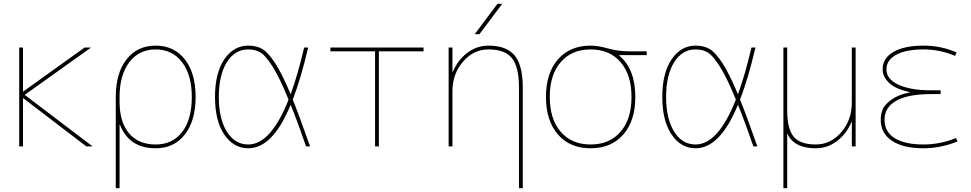

<svg xmlns="http://www.w3.org/2000/svg" viewBox="-20 -770 5108 1010"><path d="M101 -253V0H81V-520H101V-289H103L425 -520H459L110 -271L467 0H434L103 -253Z M609 -260V-235Q609 -128 658.5 -69Q708 -10 799 -10Q888 -10 938.5 -76Q989 -142 989 -260Q989 -375 938 -442.5Q887 -510 799 -510Q711 -510 660 -442.5Q609 -375 609 -260ZM799 10Q659 10 611 -114H609V220H589V-260Q589 -385 645.5 -457.5Q702 -530 799 -530Q896 -530 952.5 -457.5Q1009 -385 1009 -260Q1009 -135 952.5 -62.5Q896 10 799 10Z M1498 -246Q1452 -359 1415 -418Q1378 -477 1351 -493.5Q1324 -510 1286 -510Q1215 -510 1173 -442Q1131 -374 1131 -260Q1131 -146 1173 -78Q1215 -10 1286 -10Q1405 -10 1498 -246ZM1509 -219Q1415 10 1286 10Q1209 10 1160 -62Q1111 -134 1111 -260Q1111 -386 1160 -458Q1209 -530 1286 -530Q1329 -530 1359.5 -512.5Q1390 -495 1427 -438.5Q1464 -382 1509 -274Q1545 -372 1580 -520H1601Q1563 -357 1520 -246Q1550 -173 1611 0H1590Q1549 -120 1509 -219Z M1973 -500V0H1953V-500H1718V-520H2208V-500Z M2360 -392H2362Q2388 -454 2438 -492Q2488 -530 2550 -530Q2645 -530 2687.5 -478Q2730 -426 2730 -310V220H2710V-310Q2710 -418 2673 -464Q2636 -510 2550 -510Q2471 -510 2415.5 -445.5Q2360 -381 2360 -290V0H2340V-520H2360ZM2502 -590H2477L2597 -750H2622Z M3237 -480V-478Q3322 -407 3322 -260Q3322 -135 3259 -62.5Q3196 10 3087 10Q2978 10 2915 -62.5Q2852 -135 2852 -260Q2852 -385 2915 -457.5Q2978 -530 3087 -530Q3126 -530 3179 -515Q3232 -500 3292 -500H3382V-480ZM2929.5 -77Q2987 -10 3087 -10Q3187 -10 3244.5 -77Q3302 -144 3302 -260Q3302 -376 3244.5 -443Q3187 -510 3087 -510Q2987 -510 2929.5 -443Q2872 -376 2872 -260Q2872 -144 2929.5 -77Z M3851 -246Q3805 -359 3768 -418Q3731 -477 3704 -493.5Q3677 -510 3639 -510Q3568 -510 3526 -442Q3484 -374 3484 -260Q3484 -146 3526 -78Q3568 -10 3639 -10Q3758 -10 3851 -246ZM3862 -219Q3768 10 3639 10Q3562 10 3513 -62Q3464 -134 3464 -260Q3464 -386 3513 -458Q3562 -530 3639 -530Q3682 -530 3712.5 -512.5Q3743 -495 3780 -438.5Q3817 -382 3862 -274Q3898 -372 3933 -520H3954Q3916 -357 3873 -246Q3903 -173 3964 0H3943Q3902 -120 3862 -219Z M4461 -128H4459Q4433 -66 4383 -28Q4333 10 4271 10Q4155 10 4121 -69V220H4101V-520H4121V-190Q4121 -92 4155 -51Q4189 -10 4271 -10Q4350 -10 4405.5 -74.5Q4461 -139 4461 -230V-520H4481V0H4461Z M4765 -284V-286Q4692 -301 4657.5 -333.5Q4623 -366 4623 -405Q4623 -464 4680 -497Q4737 -530 4838 -530Q4931 -530 5012 -494L5004 -476Q4925 -510 4838 -510Q4746 -510 4694.5 -482Q4643 -454 4643 -405Q4643 -354 4706 -324.5Q4769 -295 4878 -295H4928V-275H4878Q4758 -275 4695.5 -240.5Q4633 -206 4633 -140Q4633 -77 4686 -43.5Q4739 -10 4838 -10Q4926 -10 5009 -44L5017 -26Q4928 10 4838 10Q4731 10 4672 -29.5Q4613 -69 4613 -140Q4613 -168 4622.5 -193Q4632 -218 4668.5 -245Q4705 -272 4765 -284Z"/></svg>

Font: Mplus 1p Thin
Style: Regular
Weight: 250
Version: Version 1.061